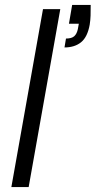

<svg xmlns="http://www.w3.org/2000/svg" viewBox="-20 -757 387 777"><path d="M26 0 154 -720H224L96 0ZM241 -565 247 -601Q270 -601 280.5 -610.5Q291 -620 295 -639L299 -661H259L272 -737H347Q347 -712 346.5 -694Q346 -676 343 -657Q334 -607 308 -586Q282 -565 241 -565Z"/></svg>

Font: DM Sans 24pt Light
Style: Italic
Weight: 300
Italic angle: -10°
Designer: Colophon Foundry, Jonny Pinhorn
Foundry: Colophon Foundry
Version: Version 4.004;gftools[0.9.30]